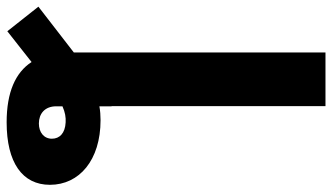

<svg xmlns="http://www.w3.org/2000/svg" viewBox="-310 -542 972 561"><g transform="rotate(90 175.5 -262.0)"><path d="M205.6 -727.5H48.8V7.8L-85 111.3L-13.2 202.1L76.7 131.3C107.4 178.2 164.6 204.1 252.9 204.1C370.6 204.1 435.5 158.2 435.5 77.6C435.5 -8.3 363.3 -70.3 246.6 -70.3C232.9 -70.3 219.2 -69.3 206.1 -66.9V-102.5H205.6ZM206.1 59.1V41C223.6 33.2 238.3 30.8 252.9 31.7C284.7 33.2 300.8 49.3 300.8 71.8C300.8 95.2 282.2 109.9 256.3 109.9C228 109.9 206.1 92.8 206.1 59.1Z"/></g></svg>

Font: Raveo Display
Style: Bold
Weight: 700
Designer: Jakub Foglar, Rasmus Andersson (Inter)
Foundry: Jakubfoglar.com
Version: Version 1.100;Glyphs 3.2.3 (3260)